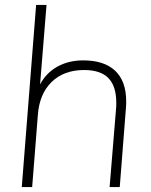

<svg xmlns="http://www.w3.org/2000/svg" viewBox="-20 -756 610 776"><path d="M490 -346Q490 -329 489 -320L464 0H423L449 -316Q450 -324 450 -340Q450 -408 418 -440.5Q386 -473 320 -473Q238 -473 188.5 -424.5Q139 -376 133 -291L110 0H68L126 -736H168L142 -415Q167 -462 212.5 -487Q258 -512 316 -512Q401 -512 445.5 -470Q490 -428 490 -346Z"/></svg>

Font: Muli ExtraLight
Style: Italic
Weight: 275
Italic angle: -4.541°
Designer: Vernon Adams
Foundry: Vernon Adams
Version: Version 2.001